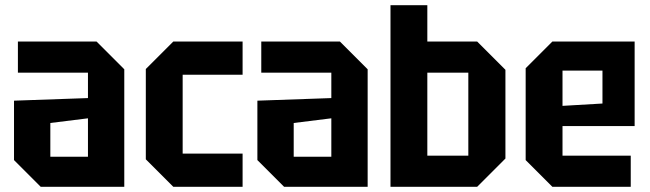

<svg xmlns="http://www.w3.org/2000/svg" viewBox="-20 -720 2505 740"><path d="M34 -103V-332L319 -342V-440H49V-560H352L459 -453V0H137ZM174 -246V-116H319V-264Z M542 -106V-454L648 -560H915V-432H684V-128H915V0H648Z M972 -103V-332L1257 -342V-440H987V-560H1290L1397 -453V0H1075ZM1112 -246V-116H1257V-264Z M1485 0V-700H1627V-560H1819L1928 -451V-109L1819 0ZM1627 -120H1785V-440H1627Z M2006 -103V-457L2109 -560H2426V-234H2148V-120H2411V0H2109ZM2148 -312 2302 -321V-448H2148Z"/></svg>

Font: Tektur SemiCondensed SemiBold
Style: Regular
Weight: 600
Width: 4
Designer: Adam Jagosz
Foundry: Adam Jagosz
Version: Version 1.005;gftools[0.9.30]